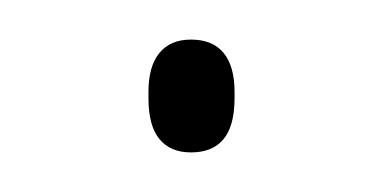

<svg xmlns="http://www.w3.org/2000/svg" viewBox="-20 -315 194 97"><path d="M76.5 -238Q66 -238 60.5 -244.8Q55 -251.5 55 -265.5V-268.5Q55 -281.5 60.5 -288.2Q66 -295 76.5 -295Q87.5 -295 93 -288.2Q98.5 -281.5 98.5 -268.5V-265.5Q98.5 -251.5 93 -244.8Q87.5 -238 76.5 -238Z"/></svg>

Font: Anek Latin Thin
Style: Regular
Weight: 250
Designer: Yesha Goshar
Foundry: Ek Type
Version: Version 1.003